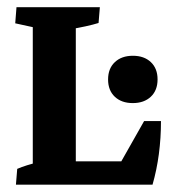

<svg xmlns="http://www.w3.org/2000/svg" viewBox="-20 -503 474 523"><path d="M69.3 -7.3V-476.6H186.5V-7.3ZM130.9 0V-63.5H377.4L395.5 0ZM395.5 0 297.4 -40.5 372.6 -173.3H418.5Q418.5 -80.1 395.5 0ZM252 -483.4 248.5 -440.4Q234.4 -436 213.6 -431.4Q192.9 -426.8 168 -422.9L186.5 -471.2V-394.5H69.3V-471.2L86.4 -425.3L21.5 -439.5L24.9 -483.4ZM23.4 0 26.9 -43Q50.3 -53.2 87.9 -62L69.3 -12.2V-88.9H186.5V-12.2L169.4 -58.1L234.4 -43.9L231 0ZM341.7 -222.2Q311 -222.2 292.7 -239.5Q274.4 -256.8 274.4 -286.6Q274.4 -316.4 292.8 -333.7Q311.2 -351.1 341.9 -351.1Q372.6 -351.1 390.9 -333.8Q409.2 -316.5 409.2 -286.7Q409.2 -256.8 390.8 -239.5Q372.4 -222.2 341.7 -222.2Z"/></svg>

Font: Markazi Text
Style: Regular
Weight: 400
Designer: Borna Izadpanah (Arabic designer), Fiona Ross (Arabic design director) and Florian Runge (Latin designer)
Foundry: Borna Izadpanah and Florian Runge
Version: Version 1.000